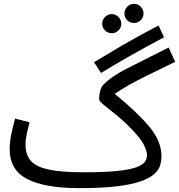

<svg xmlns="http://www.w3.org/2000/svg" viewBox="-20 -953 927 994"><path d="M390 21Q212 21 121 -26Q30 -73 30 -182Q30 -219 39 -260.5Q48 -302 58 -339L133 -320Q127 -298 119.5 -264.5Q112 -231 112 -205Q112 -153 138.5 -121.5Q165 -90 231 -75.5Q297 -61 416 -61Q514 -61 577.5 -67Q641 -73 676.5 -84Q712 -95 726.5 -111.5Q741 -128 741 -149Q741 -172 723.5 -206Q706 -240 652 -294Q615 -332 578 -361Q541 -390 517 -410Q493 -430 493 -439Q493 -462 498.5 -482Q504 -502 514 -513Q554 -556 639.5 -599.5Q725 -643 853 -707L887 -633Q796 -589 738.5 -560.5Q681 -532 643.5 -510.5Q606 -489 574 -467Q691 -372 753.5 -296.5Q816 -221 816 -144Q816 -121 809 -97Q802 -73 778.5 -52Q755 -31 709 -14.5Q663 2 585 11.5Q507 21 390 21ZM503 -575 467 -631Q526 -667 609.5 -716Q693 -765 801 -821L829 -760Q720 -702 640.5 -656.5Q561 -611 503 -575ZM674 -834Q653 -834 638.5 -848.5Q624 -863 624 -883Q624 -903 638.5 -918Q653 -933 674 -933Q694 -933 708.5 -918Q723 -903 723 -883Q723 -863 708.5 -848.5Q694 -834 674 -834ZM559 -781Q538 -781 523.5 -795.5Q509 -810 509 -830Q509 -850 523.5 -865Q538 -880 559 -880Q579 -880 593.5 -865Q608 -850 608 -830Q608 -810 593.5 -795.5Q579 -781 559 -781Z"/></svg>

Font: Noto Sans Living
Style: Regular
Weight: 400
Designer: Monotype Design Team
Foundry: Monotype Imaging Inc.
Version: Version 2.013; ttfautohint (v1.8.4.7-5d5b)